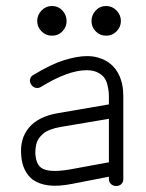

<svg xmlns="http://www.w3.org/2000/svg" viewBox="-20 -606 488 640"><path d="M367 14Q357 14 350 7.5Q343 1 343 -9V-17L220 7Q174 16 142 12Q110 8 88 -8Q72 -21 62.5 -40.5Q53 -60 51 -85Q45 -143 76.5 -180.5Q108 -218 174 -229L343 -258V-286Q343 -306 336.5 -328.5Q330 -351 310 -362Q294 -372 269 -372Q207 -372 116 -316Q107 -311 98 -313.5Q89 -316 84 -324Q78 -333 80.5 -342.5Q83 -352 91 -356Q150 -392 194 -405.5Q238 -419 269 -419Q290 -419 305.5 -414.5Q321 -410 332 -404Q361 -388 376 -357.5Q391 -327 391 -286V-9Q391 1 384.5 7.5Q378 14 367 14ZM212 -41 343 -65V-210L183 -183Q142 -176 123.5 -160Q105 -144 101 -125.5Q97 -107 98 -90Q101 -59 117 -47Q141 -29 212 -41ZM153 -487Q133 -487 118.5 -501.5Q104 -516 104 -536Q104 -556 118.5 -571Q133 -586 153 -586Q174 -586 188 -571Q202 -556 202 -536Q202 -516 188 -501.5Q174 -487 153 -487ZM334 -487Q313 -487 299 -501.5Q285 -516 285 -536Q285 -556 299 -571Q313 -586 334 -586Q354 -586 368.5 -571Q383 -556 383 -536Q383 -516 368.5 -501.5Q354 -487 334 -487Z"/></svg>

Font: Zen Kurenaido
Style: Regular
Weight: 400
Designer: Yoshimichi Ohira
Foundry: Positype
Version: Version 1.001